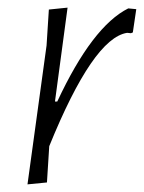

<svg xmlns="http://www.w3.org/2000/svg" viewBox="-20 -479 377 503"><path d="M157 -459 124 -213H130Q222 -410 316 -457L337 -455L328 -394L323 -392L313 -393Q224 -379 109 -96L103 -1L52 4L102 -360L108 -454Z"/></svg>

Font: Alegreya Sans Light
Style: Italic
Weight: 300
Italic angle: -7°
Designer: Juan Pablo del Peral
Foundry: Huerta Tipografica
Version: Version 2.007